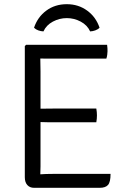

<svg xmlns="http://www.w3.org/2000/svg" viewBox="-20 -897 602 917"><path d="M508 -66.5Q508 -27.5 496 -13.8Q484 0 456.5 0H142.5Q122.5 0 110.5 -13.2Q98.5 -26.5 98.5 -50.5V-677L104.5 -683H491.5Q493 -674 493.2 -666.2Q493.5 -658.5 493.5 -652Q493.5 -645.5 492.2 -635.8Q491 -626 488 -617H233Q221 -617 205 -617Q189 -617 172.5 -617.5Q172.5 -598 173 -586.5Q173.5 -575 173.5 -555.5V-378Q190 -378 205.5 -378.2Q221 -378.5 233 -378.5H440Q443 -361.5 443 -346Q443 -330 440 -313H233Q221 -313 205.5 -313.2Q190 -313.5 173.5 -314V-102.5Q173.5 -92.5 173 -83.8Q172.5 -75 172.5 -64.5Q186 -65.5 200.8 -66Q215.5 -66.5 234 -66.5ZM455.5 -764.5Q447 -756 434.8 -751.8Q422.5 -747.5 410.5 -747Q397 -777 365.5 -793.8Q334 -810.5 299 -810.5Q264 -810.5 232.5 -793.8Q201 -777 187.5 -747Q175.5 -747.5 163.2 -751.8Q151 -756 142.5 -764.5Q159.5 -815.5 201 -846.2Q242.5 -877 299 -877Q354.5 -877 396.5 -846.2Q438.5 -815.5 455.5 -764.5Z"/></svg>

Font: Signika SC Light
Style: Regular
Weight: 300
Designer: Anna Giedryś
Foundry: Anna Giedryś
Version: Version 2.000; ttfautohint (v1.8.3) -l 8 -r 50 -G 200 -x 9 -